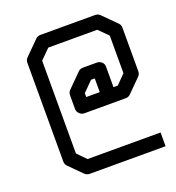

<svg xmlns="http://www.w3.org/2000/svg" viewBox="-114 -748 721 788"><g transform="rotate(-20 246.0 -353.5)"><path d="M298 -352V-412H282L239 -369V-352ZM358 -352H377L416 -392V-556L376 -596H162L120 -554V-149L157 -111H476V-51H145Q132 -51 123 -60L68 -115Q60 -123 60 -136V-566Q60 -579 68 -587L128 -647Q137 -656 150 -656H388Q401 -656 410 -647L468 -589Q476 -581 476 -568V-379Q476 -366 468 -358L411 -301Q402 -292 390 -292H209Q197 -292 188 -301Q179 -310 179 -322V-381Q179 -394 187 -402L248 -463Q255 -470 270 -470H328Q340 -470 349 -462Q358 -454 358 -442Z"/></g></svg>

Font: IBM 3270 Semi-Condensed
Style: Condensed
Weight: 400
Monospace: yes
Version: Version 2.3.1